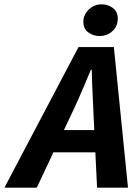

<svg xmlns="http://www.w3.org/2000/svg" viewBox="-82 -870 649 890"><path d="M-61.6 0 281.9 -651.8H445.8L511.3 0H367.9L350.9 -353.2Q349 -401.6 346.6 -448.8Q344.2 -496 343.4 -546.7H339.4Q318.2 -496.5 298.2 -449.3Q278.2 -402 255 -353.2L88.4 0ZM109.1 -163.8 133.6 -267.1H431.6L407.6 -163.8ZM378.6 -702.9Q351 -702.9 327.7 -719.6Q304.5 -736.2 304.5 -768.8Q304.5 -801.7 329.6 -825.8Q354.7 -850 389.9 -850Q418.4 -850 441.2 -833Q464 -815.9 464 -783.8Q464 -748.8 439.4 -725.9Q414.9 -702.9 378.6 -702.9Z"/></svg>

Font: Source Sans 3 VF
Style: Italic
Weight: 200
Italic angle: -11°
Designer: Paul D. Hunt
Foundry: Adobe Systems Incorporated
Version: Version 3.042;hotconv 1.0.118;makeotfexe 2.5.65603